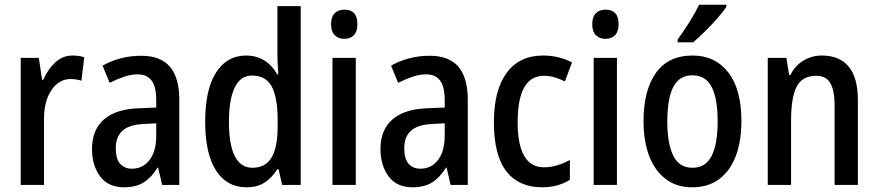

<svg xmlns="http://www.w3.org/2000/svg" viewBox="-20 -786 3732 816"><path d="M288 -550Q314 -550 338 -543L326 -443Q306 -450 279 -450Q231 -450 199 -403.5Q167 -357 167 -281V0H68V-540H145L159 -447H164Q183 -491 214.5 -520.5Q246 -550 288 -550Z M580 -549Q663 -549 702.5 -502Q742 -455 742 -363V0H669L652 -74H650Q624 -32 591 -11Q558 10 507 10Q440 10 405.5 -36.5Q371 -83 371 -153Q371 -234 422 -278.5Q473 -323 572 -326L644 -329V-360Q644 -417 624.5 -443.5Q605 -470 565 -470Q537 -470 507.5 -460Q478 -450 446 -434L416 -507Q451 -527 492.5 -538Q534 -549 580 -549ZM591 -259Q528 -256 500 -230Q472 -204 472 -156Q472 -111 490.5 -90Q509 -69 541 -69Q587 -69 615.5 -106Q644 -143 644 -210V-262Z M1028 10Q944 10 898 -61.5Q852 -133 852 -269Q852 -405 898 -477.5Q944 -550 1026 -550Q1070 -550 1103.5 -529Q1137 -508 1158 -470H1163Q1161 -492 1160 -514Q1159 -536 1159 -553V-760H1258V0H1179L1164 -67H1159Q1136 -31 1105 -10.5Q1074 10 1028 10ZM1053 -73Q1108 -73 1134 -116.5Q1160 -160 1160 -249V-275Q1160 -371 1135 -418Q1110 -465 1051 -465Q1002 -465 977.5 -414Q953 -363 953 -269Q953 -73 1053 -73Z M1444 -745Q1499 -745 1499 -683Q1499 -652 1484 -636.5Q1469 -621 1444 -621Q1418 -621 1402.5 -636.5Q1387 -652 1387 -683Q1387 -714 1402 -729.5Q1417 -745 1444 -745ZM1492 -540V0H1393V-540Z M1806 -549Q1889 -549 1928.5 -502Q1968 -455 1968 -363V0H1895L1878 -74H1876Q1850 -32 1817 -11Q1784 10 1733 10Q1666 10 1631.5 -36.5Q1597 -83 1597 -153Q1597 -234 1648 -278.5Q1699 -323 1798 -326L1870 -329V-360Q1870 -417 1850.5 -443.5Q1831 -470 1791 -470Q1763 -470 1733.5 -460Q1704 -450 1672 -434L1642 -507Q1677 -527 1718.5 -538Q1760 -549 1806 -549ZM1817 -259Q1754 -256 1726 -230Q1698 -204 1698 -156Q1698 -111 1716.5 -90Q1735 -69 1767 -69Q1813 -69 1841.5 -106Q1870 -143 1870 -210V-262Z M2284 10Q2185 10 2132 -58Q2079 -126 2079 -267Q2079 -402 2133 -476Q2187 -550 2288 -550Q2324 -550 2355 -542Q2386 -534 2411 -521L2381 -440Q2359 -451 2336.5 -457.5Q2314 -464 2292 -464Q2180 -464 2180 -267Q2180 -75 2292 -75Q2321 -75 2348.5 -83.5Q2376 -92 2402 -106V-22Q2352 10 2284 10Z M2554 -745Q2609 -745 2609 -683Q2609 -652 2594 -636.5Q2579 -621 2554 -621Q2528 -621 2512.5 -636.5Q2497 -652 2497 -683Q2497 -714 2512 -729.5Q2527 -745 2554 -745ZM2602 -540V0H2503V-540Z M3131 -271Q3131 -187 3107.5 -124Q3084 -61 3037.5 -25.5Q2991 10 2921 10Q2856 10 2809.5 -25Q2763 -60 2739 -123Q2715 -186 2715 -271Q2715 -402 2767.5 -476Q2820 -550 2924 -550Q3019 -550 3075 -478.5Q3131 -407 3131 -271ZM2816 -270Q2816 -175 2841.5 -124Q2867 -73 2923 -73Q2979 -73 3004.5 -123.5Q3030 -174 3030 -271Q3030 -367 3004.5 -416.5Q2979 -466 2923 -466Q2867 -466 2841.5 -416.5Q2816 -367 2816 -270ZM3067 -757Q3054 -737 3029 -708.5Q3004 -680 2976 -652.5Q2948 -625 2926 -606H2860V-618Q2886 -654 2910.5 -693Q2935 -732 2951 -766H3067Z M3473 -550Q3548 -550 3587 -503Q3626 -456 3626 -360V0H3527V-339Q3527 -401 3509 -432.5Q3491 -464 3449 -464Q3390 -464 3366 -418Q3342 -372 3342 -273V0H3243V-540H3322L3334 -467H3339Q3359 -507 3394.5 -528.5Q3430 -550 3473 -550Z"/></svg>

Font: Noto Sans Hebrew Condensed Medium
Style: Regular
Weight: 500
Width: 3
Designer: Monotype Design Team
Foundry: Monotype Imaging Inc.
Version: Version 2.004; ttfautohint (v1.8.4.7-5d5b)